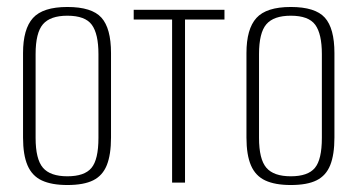

<svg xmlns="http://www.w3.org/2000/svg" viewBox="-20 -523 1024 550"><path d="M173 7Q128 7 100 -6Q72 -19 59 -49Q46 -79 46 -129V-371Q46 -440 74.5 -471.5Q103 -503 173 -503Q243 -503 270.5 -472.5Q298 -442 298 -371V-129Q298 -80 286 -50Q274 -20 247 -6.5Q220 7 173 7ZM173 -18Q222 -18 242 -42Q262 -66 262 -128V-368Q262 -426 243 -452Q224 -478 173 -478Q124 -478 103 -453.5Q82 -429 82 -368V-128Q82 -67 103 -42.5Q124 -18 173 -18Z M473 0V-467H363V-495H623V-467H510V0Z M813 7Q768 7 740 -6Q712 -19 699 -49Q686 -79 686 -129V-371Q686 -440 714.5 -471.5Q743 -503 813 -503Q883 -503 910.5 -472.5Q938 -442 938 -371V-129Q938 -80 926 -50Q914 -20 887 -6.5Q860 7 813 7ZM813 -18Q862 -18 882 -42Q902 -66 902 -128V-368Q902 -426 883 -452Q864 -478 813 -478Q764 -478 743 -453.5Q722 -429 722 -368V-128Q722 -67 743 -42.5Q764 -18 813 -18Z"/></svg>

Font: Alumni Sans ExtraLight
Style: Regular
Weight: 250
Version: Version 1.018